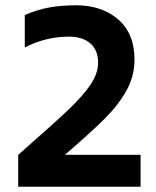

<svg xmlns="http://www.w3.org/2000/svg" viewBox="-20 -708 590 728"><path d="M49 -121 65 -135Q188 -243 241.5 -294Q295 -345 323.5 -387.5Q352 -430 352 -470Q352 -518 322.5 -543.5Q293 -569 242 -569Q153 -569 74 -528V-651Q122 -672 168.5 -680Q215 -688 268 -688Q366 -688 428 -634.5Q490 -581 490 -482Q490 -419 459.5 -364.5Q429 -310 377 -258Q325 -206 226 -121H513V0H49Z"/></svg>

Font: Biryani
Style: Bold
Weight: 700
Designer: Dan Reynolds and Mathieu Reguer
Foundry: Dan Reynolds and Mathieu Reguer
Version: Version 1.004; ttfautohint (v1.1) -l 5 -r 5 -G 72 -x 0 -D la